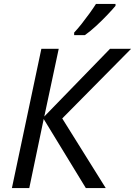

<svg xmlns="http://www.w3.org/2000/svg" viewBox="-20 -964 692 984"><path d="M41 0 192 -714H281L207 -367L544 -714H652L299 -357L522 0H420L204 -354L130 0ZM360 -784V-797Q378 -816 398.5 -842Q419 -868 438.5 -895Q458 -922 472 -944H572V-934Q558 -917 530.5 -888Q503 -859 472 -830.5Q441 -802 415 -784Z"/></svg>

Font: Noto Sans IKEA
Style: Italic
Weight: 400
Italic angle: -12°
Designer: Monotype Design Team
Foundry: Monotype Imaging Inc.
Version: Version 2.001